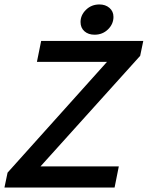

<svg xmlns="http://www.w3.org/2000/svg" viewBox="-34 -843 664 863"><path d="M0 -67 447 -565H132L151 -659H610L596 -592L148 -95H500L481 0H-14ZM328 -744Q328 -775 352.5 -799Q377 -823 413 -823Q440 -823 458 -807.5Q476 -792 476 -767Q476 -735 451.5 -711Q427 -687 391 -687Q363 -687 345.5 -702.5Q328 -718 328 -744Z"/></svg>

Font: Codetta
Style: Bold Italic
Weight: 700
Italic angle: -11°
Designer: Ulrich Proeller
Foundry: PROSA GmbH
Version: Version 2.00;September 29, 2018;FontCreator 11.5.0.2427 64-b